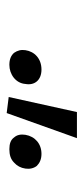

<svg xmlns="http://www.w3.org/2000/svg" viewBox="142 -1004 250 574"><g transform="rotate(90 267.0 -717.0)"><path d="M174 -620C202 -620 229 -639 231 -668C236 -695 220 -716 188 -716C155 -716 134 -695 130 -668C128 -655 131 -644 138 -634C146 -625 157 -620 174 -620ZM318 -612 393 -822H315L270 -618ZM426 -620C443 -620 456 -624 466 -634C476 -643 482 -654 484 -668C486 -681 483 -693 476 -702C468 -710 457 -716 440 -716C410 -716 388 -697 383 -668C381 -654 383 -643 391 -634C398 -624 410 -620 426 -620Z"/></g></svg>

Font: Cheyenne Sans
Style: Italic
Weight: 400
Italic angle: -8.13011°
Designer: The Public Sans project authors (U.S. Web Design System), Libre Franklin designed by Pablo Impallari and Rodrigo Fuenzal
Foundry: The Cheyenne Sans Project Authors
Version: Version 2.007